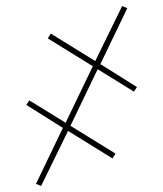

<svg xmlns="http://www.w3.org/2000/svg" viewBox="-20 -470 540 635"><path d="M116 145 99 138 188 -47 67 -123 77 -138 197 -64 287 -251 138 -343 148 -359 295 -268 384 -450 401 -443 312 -258 433 -182 423 -167 303 -241 213 -54 362 38 352 54 205 -37Z"/></svg>

Font: Iosevka SS18 Thin
Style: Regular
Weight: 100
Monospace: yes
Designer: Belleve Invis
Foundry: Belleve Invis
Version: Version 25.1.1; ttfautohint (v1.8.4)